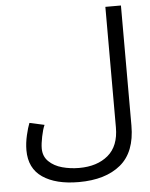

<svg xmlns="http://www.w3.org/2000/svg" viewBox="-56 -686 712 909"><g transform="rotate(-5 300.0 -232.0)"><path d="M47.5 4.5Q47.5 -29.5 56 -66.2Q64.5 -103 73 -123.5L143.5 -108Q134.5 -88.5 127.5 -54Q120.5 -19.5 120.5 2Q120.5 40 145.5 64.2Q170.5 88.5 209 99Q247.5 109.5 289.5 109.5Q375 109.5 427 65.8Q479 22 479 -66.5V-639.5H553V-69Q553 57 481 116.5Q409 176 282 176Q173 176 110.2 133.2Q47.5 90.5 47.5 4.5Z"/></g></svg>

Font: JuliaMono Light
Style: Regular
Weight: 300
Monospace: yes
Designer: cormullion
Foundry: corm
Version: Version 0.054; ttfautohint (v1.8.4)